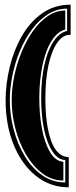

<svg xmlns="http://www.w3.org/2000/svg" viewBox="-20 -690 323 821"><path d="M274 111Q194 111 133 61.5Q72 12 38 -72Q4 -156 4 -261Q4 -329 21 -401Q38 -473 72.5 -534Q107 -595 159.5 -632.5Q212 -670 282 -670V-541Q250 -543 225.5 -508.5Q201 -474 187.5 -412.5Q174 -351 174 -270Q174 -157 198.5 -88.5Q223 -20 274 -18ZM259 90V-6Q229 -6 205.5 -40.5Q182 -75 169 -134.5Q156 -194 156 -270Q156 -349 169.5 -411Q183 -473 208 -511.5Q233 -550 267 -558V-653Q223 -653 185 -629Q147 -605 117 -564.5Q87 -524 65.5 -473Q44 -422 33 -367Q22 -312 22 -261Q22 -200 38 -138Q54 -76 84.5 -24.5Q115 27 159 58.5Q203 90 259 90ZM251 82Q201 82 160.5 51Q120 20 90.5 -30.5Q61 -81 45.5 -141.5Q30 -202 30 -261Q30 -311 41 -364.5Q52 -418 72.5 -468Q93 -518 121.5 -558Q150 -598 185 -621.5Q220 -645 259 -645V-564Q229 -555 207.5 -525.5Q186 -496 173 -454Q160 -412 154 -364.5Q148 -317 148 -270Q148 -203 159 -142Q170 -81 193 -41Q216 -1 251 2Z"/></svg>

Font: Alumni Sans Collegiate One SC
Style: Regular
Weight: 400
Designer: Robert E. Leuschke
Foundry: Robert E. Leuschke
Version: Version 1.100